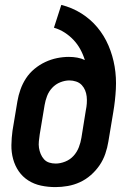

<svg xmlns="http://www.w3.org/2000/svg" viewBox="-20 -755 540 783"><path d="M206 8Q176 8 147.5 2Q119 -4 95.5 -19Q72 -34 56.5 -56.5Q41 -79 33.5 -106.5Q26 -134 26.5 -163.5Q27 -193 31 -222L51 -342Q55 -366 63.5 -390Q72 -414 86 -435.5Q100 -457 120.5 -474Q141 -491 164.5 -502Q188 -513 212.5 -518Q237 -523 261 -523Q278 -523 295 -520Q312 -517 326 -510Q319 -533 307.5 -554Q296 -575 280 -592Q264 -609 244 -622Q224 -635 200 -642L230 -735Q274 -724 311.5 -700.5Q349 -677 377 -643.5Q405 -610 422.5 -569Q440 -528 447.5 -483.5Q455 -439 452.5 -392Q450 -345 442 -298L422 -178Q418 -153 409.5 -128Q401 -103 386 -81Q371 -59 350.5 -41Q330 -23 306 -12Q282 -1 256.5 3.5Q231 8 206 8ZM207 -88Q226 -88 246 -96Q266 -104 280 -119.5Q294 -135 301.5 -154.5Q309 -174 312 -193L330 -305Q333 -319 334 -333.5Q335 -348 333.5 -361.5Q332 -375 327 -387Q322 -399 313 -408.5Q304 -418 290.5 -422.5Q277 -427 263 -427Q245 -427 226 -419.5Q207 -412 193 -397Q179 -382 172 -363.5Q165 -345 162 -327L142 -207Q140 -193 138.5 -179Q137 -165 139 -152Q141 -139 146 -127Q151 -115 159.5 -105.5Q168 -96 180.5 -92Q193 -88 207 -88Z"/></svg>

Font: Iosevka SS18
Style: Bold Italic
Weight: 700
Italic angle: -9°
Monospace: yes
Designer: Belleve Invis
Foundry: Belleve Invis
Version: Version 25.1.1; ttfautohint (v1.8.4)